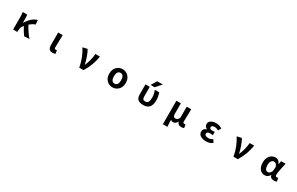

<svg xmlns="http://www.w3.org/2000/svg" viewBox="334 -2977 8331 5390"><g transform="rotate(30 4500.0 -281.5)"><path d="M807.6 0 642.6 11.7Q567.4 -83 489.3 -235.4L469.7 -211.9Q415 -153.3 415 -32.2V0H277.3V-392.6Q277.3 -491.2 265.6 -559.6H409.2Q419.9 -516.6 419.9 -422.9V-299.8H423.8Q577.1 -544.9 745.1 -574.2L755.9 -435.5Q676.8 -417 583 -332Q625 -249 687.5 -156.2Q750 -63.5 807.6 0Z M1559.6 13.7Q1480.5 13.7 1447.8 -30.3Q1415 -74.2 1415 -159.2V-559.6H1562.5Q1561.5 -524.4 1557.1 -369.1Q1552.7 -213.9 1552.7 -152.3Q1552.7 -127 1563.5 -116.7Q1574.2 -106.4 1597.7 -106.4Q1614.3 -106.4 1631.8 -112.3L1650.4 -3.9Q1610.4 13.7 1559.6 13.7Z M2560.5 0H2420.9Q2395.5 -149.4 2339.4 -290.5Q2283.2 -431.6 2211.9 -540L2361.3 -574.2Q2408.2 -498 2450.7 -375.5Q2493.2 -252.9 2513.7 -150.4H2518.6Q2606.4 -347.7 2623 -559.6H2768.6Q2743.2 -406.2 2696.3 -277.8Q2649.4 -149.4 2560.5 0Z M3233.4 -279.3Q3233.4 -414.1 3311 -494.1Q3388.7 -574.2 3500 -574.2Q3611.3 -574.2 3689.5 -494.1Q3767.6 -414.1 3767.6 -279.3Q3767.6 -145.5 3689.5 -65.9Q3611.3 13.7 3500 13.7Q3388.7 13.7 3311 -65.9Q3233.4 -145.5 3233.4 -279.3ZM3413.1 -151.9Q3442.4 -106.4 3500 -106.4Q3557.6 -106.4 3586.9 -151.9Q3616.2 -197.3 3616.2 -279.3Q3616.2 -361.3 3586.9 -407.7Q3557.6 -454.1 3500 -454.1Q3442.4 -454.1 3413.1 -407.7Q3383.8 -361.3 3383.8 -279.3Q3383.8 -197.3 3413.1 -151.9Z M4688.5 -763.7 4528.3 -581.1H4396.5L4507.8 -763.7ZM4753.9 -284.2Q4753.9 11.7 4501 11.7Q4375 11.7 4320.3 -38.6Q4265.6 -88.9 4265.6 -205.1V-523.4H4404.3V-218.8Q4404.3 -152.3 4426.3 -127.4Q4448.2 -102.5 4501 -102.5Q4558.6 -102.5 4586.9 -147.5Q4615.2 -192.4 4615.2 -303.7Q4615.2 -407.2 4568.4 -523.4H4710Q4753.9 -404.3 4753.9 -284.2Z M5247.1 201.2V-559.6H5392.6V-228.5Q5392.6 -166 5411.1 -139.2Q5429.7 -112.3 5470.7 -112.3Q5503.9 -112.3 5529.8 -130.9Q5555.7 -149.4 5581.1 -195.3V-559.6H5728.5Q5727.5 -524.4 5723.1 -369.1Q5718.8 -213.9 5718.8 -152.3Q5718.8 -106.4 5766.6 -106.4Q5784.2 -106.4 5801.8 -112.3L5819.3 -3.9Q5780.3 13.7 5729.5 13.7Q5618.2 13.7 5596.7 -84H5593.8Q5545.9 8.8 5463.9 8.8Q5410.2 8.8 5383.8 -25.4Q5384.8 87.9 5394.5 201.2Z M6535.2 13.7Q6424.8 13.7 6352.5 -31.7Q6280.3 -77.1 6280.3 -158.2Q6280.3 -263.7 6391.6 -292V-296.9Q6350.6 -309.6 6328.1 -343.8Q6305.7 -377.9 6305.7 -416Q6305.7 -494.1 6372.1 -534.2Q6438.5 -574.2 6538.1 -574.2Q6640.6 -574.2 6728.5 -514.6L6672.9 -419.9Q6615.2 -460 6544.9 -460Q6502 -460 6475.6 -442.9Q6449.2 -425.8 6449.2 -396.5Q6449.2 -335.9 6541 -335.9Q6550.8 -335.9 6617.2 -340.8V-234.4Q6537.1 -239.3 6523.4 -239.3Q6424.8 -239.3 6424.8 -171.9Q6424.8 -137.7 6457.5 -118.2Q6490.2 -98.6 6550.8 -98.6Q6621.1 -98.6 6682.6 -146.5L6741.2 -52.7Q6649.4 13.7 6535.2 13.7Z M7560.5 0H7420.9Q7395.5 -149.4 7339.4 -290.5Q7283.2 -431.6 7211.9 -540L7361.3 -574.2Q7408.2 -498 7450.7 -375.5Q7493.2 -252.9 7513.7 -150.4H7518.6Q7606.4 -347.7 7623 -559.6H7768.6Q7743.2 -406.2 7696.3 -277.8Q7649.4 -149.4 7560.5 0Z M8433.6 13.7Q8333 13.7 8272.5 -63.5Q8211.9 -140.6 8211.9 -275.4Q8211.9 -411.1 8284.2 -492.7Q8356.4 -574.2 8459 -574.2Q8568.4 -574.2 8618.2 -453.1H8622.1L8641.6 -559.6H8786.1Q8782.2 -543.9 8768.1 -478Q8753.9 -412.1 8747.6 -382.3Q8741.2 -352.5 8731.4 -302.7Q8721.7 -252.9 8717.8 -218.3Q8713.9 -183.6 8713.9 -158.2Q8713.9 -106.4 8768.6 -106.4Q8788.1 -106.4 8805.7 -113.3L8824.2 -3.9Q8791 13.7 8733.4 13.7Q8616.2 13.7 8597.7 -85H8593.8Q8536.1 13.7 8433.6 13.7ZM8467.8 -107.4Q8509.8 -107.4 8544.9 -147.5Q8580.1 -187.5 8584 -242.2L8590.8 -340.8Q8555.7 -453.1 8479.5 -453.1Q8431.6 -453.1 8397 -407.7Q8362.3 -362.3 8362.3 -277.3Q8362.3 -192.4 8390.1 -149.9Q8418 -107.4 8467.8 -107.4Z"/></g></svg>

Font: GenEi Gothic M Regular
Style: Bold
Weight: 700
Designer: o_tamon (Modified); [Source Han Sans]
Ryoko NISHIZUKA  (kana & ideographs); Paul D. Hunt (Latin, Greek & Cyrillic); Wenl
Version: Version 1.1a;Original Version 1.004